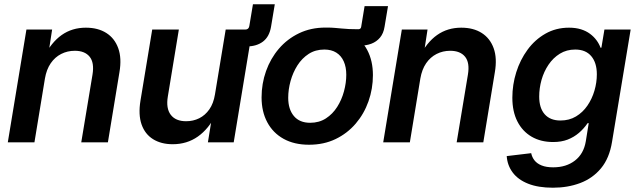

<svg xmlns="http://www.w3.org/2000/svg" viewBox="-20 -668 2996 901"><path d="M190.9 -299.8 141.6 0H16.6L104 -529.3H224.6L204.1 -396L185.5 -399.9Q220.7 -469.2 269.5 -503.7Q318.4 -538.1 382.8 -538.1Q439.9 -538.1 479 -513.2Q518.1 -488.3 534.9 -441.7Q551.8 -395 540.5 -329.1L486.3 0H361.3L414.1 -317.9Q423.3 -374 400.6 -401.9Q377.9 -429.7 331.1 -429.7Q296.4 -429.7 267.1 -414.8Q237.8 -399.9 218 -371.1Q198.2 -342.3 190.9 -299.8Z M1082 -450.2 1095.2 -529.3H1130.9Q1147 -529.3 1149.9 -545.4L1167 -647.9H1269.5L1252 -543Q1244.1 -495.6 1214.1 -472.9Q1184.1 -450.2 1138.2 -450.2ZM790.5 8.8Q736.3 8.8 698.2 -14.9Q660.2 -38.6 644.3 -84.2Q628.4 -129.9 639.2 -195.8L694.3 -529.3H819.3L767.6 -215.3Q758.3 -159.7 781.2 -129.4Q804.2 -99.1 853.5 -99.1Q886.7 -99.1 914.8 -113Q942.9 -127 962.4 -154.8Q981.9 -182.6 988.8 -225.1L1039.1 -529.3H1164.1L1076.7 0H955.6L977.1 -132.8H994.6Q959.5 -63 908.4 -27.1Q857.4 8.8 790.5 8.8Z M1499.5 -455.6 1513.7 -538.6Q1534.7 -538.6 1551.3 -537.1Q1567.9 -535.6 1583.7 -534.2Q1599.6 -532.7 1617.9 -531.7Q1636.2 -530.8 1661.1 -530.8Q1672.9 -530.8 1674.8 -541.5L1690.9 -639.2H1800.8L1784.7 -543Q1779.8 -511.2 1763.4 -491.7Q1747.1 -472.2 1722.7 -462.9Q1698.2 -453.6 1667.5 -453.6Q1626 -453.6 1583.7 -454.6Q1541.5 -455.6 1499.5 -455.6ZM1430.2 11.2Q1360.8 11.2 1311 -16.4Q1261.2 -43.9 1234.4 -94Q1207.5 -144 1207.5 -210.9Q1207.5 -275.4 1228.5 -334.5Q1249.5 -393.6 1288.8 -439.5Q1328.1 -485.4 1383.5 -512Q1439 -538.6 1507.3 -538.6Q1576.7 -538.6 1626.7 -511Q1676.8 -483.4 1703.4 -433.1Q1730 -382.8 1730 -315.4Q1730 -251.5 1709.2 -192.6Q1688.5 -133.8 1649.2 -87.9Q1609.9 -42 1554.7 -15.4Q1499.5 11.2 1430.2 11.2ZM1435.5 -91.8Q1477.5 -91.8 1509.3 -112.3Q1541 -132.8 1562.3 -166.3Q1583.5 -199.7 1594.2 -239.5Q1605 -279.3 1605 -317.4Q1605 -353.5 1593 -380.1Q1581.1 -406.7 1558.1 -421.1Q1535.2 -435.5 1502 -435.5Q1460 -435.5 1428.5 -415Q1397 -394.5 1375.7 -361.1Q1354.5 -327.6 1343.5 -287.8Q1332.5 -248 1332.5 -209Q1332.5 -155.3 1359.1 -123.5Q1385.7 -91.8 1435.5 -91.8Z M1952.6 -299.8 1903.3 0H1778.3L1865.7 -529.3H1986.3L1965.8 -396L1947.3 -399.9Q1982.4 -469.2 2031.2 -503.7Q2080.1 -538.1 2144.5 -538.1Q2201.7 -538.1 2240.7 -513.2Q2279.8 -488.3 2296.6 -441.7Q2313.5 -395 2302.2 -329.1L2248 0H2123L2175.8 -317.9Q2185.1 -374 2162.4 -401.9Q2139.6 -429.7 2092.8 -429.7Q2058.1 -429.7 2028.8 -414.8Q1999.5 -399.9 1979.7 -371.1Q1960 -342.3 1952.6 -299.8Z M2574.7 212.9Q2505.9 212.9 2458.5 194.1Q2411.1 175.3 2386 141.6Q2360.8 107.9 2357.9 64.5L2472.7 50.8Q2476.6 69.8 2488.3 84.7Q2500 99.6 2521.7 108.4Q2543.5 117.2 2576.2 117.2Q2637.2 117.2 2678.2 85.4Q2719.2 53.7 2729 -4.9L2742.7 -90.3L2737.3 -89.8Q2719.7 -64 2696.5 -44.2Q2673.3 -24.4 2643.8 -12.9Q2614.3 -1.5 2575.7 -1.5Q2517.6 -1.5 2474.6 -26.6Q2431.6 -51.8 2408 -98.1Q2384.3 -144.5 2384.3 -209.5Q2384.3 -270.5 2402.6 -328.9Q2420.9 -387.2 2455.6 -434.6Q2490.2 -481.9 2539.6 -510Q2588.9 -538.1 2650.4 -538.1Q2681.6 -538.1 2706.1 -530.5Q2730.5 -522.9 2748.5 -509.5Q2766.6 -496.1 2779.1 -479.2Q2791.5 -462.4 2798.3 -443.8L2802.2 -444.3L2816.4 -529.3H2939.5L2852.1 -2.4Q2839.8 74.2 2800.5 121.6Q2761.2 168.9 2702.9 190.9Q2644.5 212.9 2574.7 212.9ZM2609.9 -102.5Q2651.4 -102.5 2683.1 -121.6Q2714.8 -140.6 2736.6 -172.4Q2758.3 -204.1 2769.5 -242.4Q2780.8 -280.8 2780.8 -319.3Q2780.8 -373.5 2754.6 -404.5Q2728.5 -435.5 2679.2 -435.5Q2638.7 -435.5 2607.2 -416Q2575.7 -396.5 2554 -364.3Q2532.2 -332 2521.2 -293Q2510.3 -253.9 2510.3 -214.8Q2510.3 -161.1 2536.1 -131.8Q2562 -102.5 2609.9 -102.5Z"/></svg>

Font: Inter 24pt SemiBold
Style: Italic
Weight: 600
Italic angle: -9.3988°
Designer: Rasmus Andersson
Foundry: rsms
Version: Version 4.001;git-66647c0bb